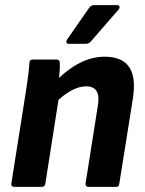

<svg xmlns="http://www.w3.org/2000/svg" viewBox="-20 -725 564 745"><path d="M323 0Q311 0 312 -13L360 -317Q372 -390 314 -390Q287 -390 256.5 -373.5Q226 -357 190 -322L193 -407Q241 -456 289 -480.5Q337 -505 386 -505Q454 -505 481.5 -464.5Q509 -424 495 -339L443 -13Q442 0 431 0ZM36 0Q22 0 24 -13L80 -367Q85 -398 89 -428.5Q93 -459 94 -481Q95 -494 107 -494H199Q211 -494 212 -482Q213 -467 211 -443.5Q209 -420 207 -400L210 -357L156 -13Q154 0 143 0ZM246 -555Q240 -555 238 -559.5Q236 -564 240 -571L324 -692Q332 -705 344 -705H435Q442 -705 443.5 -700Q445 -695 441 -689L336 -568Q326 -555 313 -555Z"/></svg>

Font: Sofia Sans Semi Condensed ExtraBold
Style: Italic
Weight: 800
Italic angle: -9°
Version: Version 4.100